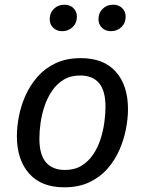

<svg xmlns="http://www.w3.org/2000/svg" viewBox="-20 -787 618 819"><path d="M254 12Q156 12 104 -47Q52 -106 52 -206Q52 -245 60.5 -290Q69 -335 88.5 -379Q108 -423 140 -459.5Q172 -496 217.5 -517.5Q263 -539 325 -539Q423 -539 474.5 -480.5Q526 -422 526 -321Q526 -283 517.5 -238Q509 -193 490 -149Q471 -105 439.5 -68.5Q408 -32 362 -10Q316 12 254 12ZM257 -62Q298 -62 327.5 -80Q357 -98 377 -127.5Q397 -157 408.5 -192.5Q420 -228 425 -264.5Q430 -301 430 -331Q430 -400 402.5 -432.5Q375 -465 322 -465Q281 -465 251.5 -447Q222 -429 202 -399.5Q182 -370 170 -334.5Q158 -299 153 -262.5Q148 -226 148 -196Q148 -127 176 -94.5Q204 -62 257 -62ZM245 -654Q222 -654 207 -668.5Q192 -683 192 -705Q192 -732 210 -749.5Q228 -767 255 -767Q278 -767 293 -752.5Q308 -738 308 -716Q308 -689 290 -671.5Q272 -654 245 -654ZM453 -654Q430 -654 415 -668.5Q400 -683 400 -705Q400 -732 418 -749.5Q436 -767 463 -767Q486 -767 501 -752.5Q516 -738 516 -716Q516 -689 498 -671.5Q480 -654 453 -654Z"/></svg>

Font: Fira Sans Variable
Style: Italic
Weight: 397
Italic angle: -8°
Designer: Carrois Corporate & Edenspiekermann AG
Foundry: Carrois Corporate GbR & Edenspiekermann AG
Version: Version 4.202